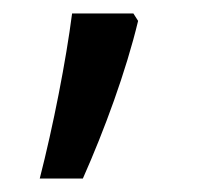

<svg xmlns="http://www.w3.org/2000/svg" viewBox="-20 -135 293 285"><path d="M185 -104 178 -115H87C78 -45 59 52 39 130H103C135 58 167 -29 185 -104Z"/></svg>

Font: Noto Sans Lao Looped SemiCondensed
Style: Regular
Weight: 400
Width: 4
Designer: Mark Frömberg, Ben Mitchell
Foundry: The Fontpad Ltd
Version: Version 1.002